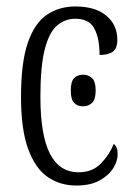

<svg xmlns="http://www.w3.org/2000/svg" viewBox="-20 -564 403 594"><path d="M216 10Q166 10 127.5 -16.5Q89 -43 67 -103.5Q45 -164 45 -264Q45 -372 66.5 -433Q88 -494 126 -519Q164 -544 213 -544Q275 -544 309 -515.5Q343 -487 343 -441Q343 -414 329 -404Q315 -394 288 -394Q288 -445 272 -475.5Q256 -506 213 -506Q181 -506 156.5 -485Q132 -464 118.5 -411.5Q105 -359 105 -265Q105 -146 134.5 -88.5Q164 -31 223 -31Q266 -31 292.5 -58.5Q319 -86 332 -119Q338 -114 341 -106.5Q344 -99 344 -86Q344 -66 330.5 -44Q317 -22 288.5 -6Q260 10 216 10ZM237 -235Q220 -235 209.5 -245.5Q199 -256 199 -284Q199 -312 209.5 -322.5Q220 -333 237 -333Q253 -333 264.5 -322.5Q276 -312 276 -284Q276 -256 264.5 -245.5Q253 -235 237 -235Z"/></svg>

Font: Noto Serif ExtraCondensed Light
Style: Regular
Weight: 300
Width: 2
Designer: Monotype Design Team
Foundry: Monotype Imaging Inc.
Version: Version 2.014; ttfautohint (v1.8.4.7-5d5b)